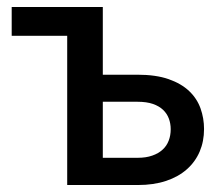

<svg xmlns="http://www.w3.org/2000/svg" viewBox="-20 -530 629 550"><path d="M13.5 -510V-427.5H172.5V0H375C405.3 0 432.2 -3.9 455.8 -11.8C479.2 -19.6 499.1 -30.7 515.2 -45C531.4 -59.3 543.7 -76.3 552 -95.8C560.3 -115.3 564.5 -136.8 564.5 -160.5C564.5 -180.8 561.2 -200.4 554.5 -219.3C547.8 -238.1 537 -254.7 522 -269C507 -283.3 487.3 -294.8 463 -303.3C438.7 -311.8 408.8 -316 373.5 -316H274.5V-510ZM274.5 -238.5H374C391.3 -238.5 406 -236.4 418 -232.3C430 -228.1 439.7 -222.4 447.2 -215.3C454.7 -208.1 460.2 -199.8 463.7 -190.3C467.2 -180.8 469 -170.7 469 -160C469 -148 467.1 -137 463.2 -127C459.4 -117 453.6 -108.4 445.7 -101.3C437.9 -94.1 428.1 -88.4 416.2 -84.3C404.4 -80.1 390.7 -78 375 -78H274.5Z"/></svg>

Font: Lato Semibold
Style: Regular
Weight: 600
Designer: Lukasz Dziedzic
Foundry: tyPoland Lukasz Dziedzic
Version: Version 2.006; 2014-01-15